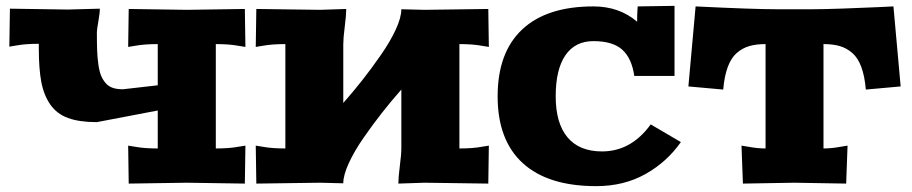

<svg xmlns="http://www.w3.org/2000/svg" viewBox="-20 -632 3143 662"><path d="M824.2 -601.1 826.2 -470.2 801.8 -474.1Q770.5 -480 724.1 -480V-120.1Q770.5 -120.1 801.8 -126L826.2 -129.9L824.2 1L624 -2L423.8 1L421.9 -129.9L445.8 -126Q477.1 -120.1 523.9 -120.1V-251L314 -210.9Q253.4 -210.9 214.6 -225.1Q175.8 -239.3 153.3 -271.7Q130.9 -304.2 122.3 -349.9Q113.8 -395.5 113.8 -465.8V-481Q67.4 -481 36.1 -475.1L12.2 -471.2L14.2 -602.1L213.9 -599.1L324.2 -602.1Q324.2 -586.9 319.1 -558.1Q314 -529.3 314 -521Q314 -483.4 314.9 -458.3Q315.9 -433.1 319.3 -408.9Q322.8 -384.8 328.9 -370.4Q335 -356 345 -344.7Q355 -333.5 369.4 -328.9Q383.8 -324.2 403.8 -324.2L523.9 -337.9V-480Q477.1 -480 445.8 -474.1L421.9 -470.2L423.8 -601.1L624 -598.1Z M1663.6 -601.1 1665.5 -470.2 1641.6 -474.1Q1610.4 -480 1564 -480V-120.1Q1610.4 -120.1 1641.6 -126L1665.5 -129.9L1663.6 1L1443.8 -2L1353.5 1Q1353.5 -19.5 1358.6 -59.8Q1363.8 -100.1 1363.8 -120.1V-323.2Q1328.6 -283.2 1297.9 -244.1Q1267.1 -205.1 1234.6 -158.4Q1202.1 -111.8 1182.9 -70.1Q1163.6 -28.3 1163.6 0L1084 -2L863.8 1L861.8 -129.9L885.7 -126Q917 -120.1 963.9 -120.1V-480Q917 -480 885.7 -474.1L861.8 -470.2L863.8 -601.1L1084 -598.1L1173.8 -601.1Q1173.8 -580.6 1168.7 -540.3Q1163.6 -500 1163.6 -480V-276.9Q1198.7 -316.9 1229.5 -356Q1260.3 -395 1292.7 -441.7Q1325.2 -488.3 1344.5 -530Q1363.8 -571.8 1363.8 -600.1L1443.8 -598.1Z M2305.7 -611.8V-370.1H2167Q2158.2 -431.2 2125.5 -460.7Q2092.8 -490.2 2025.9 -490.2Q1962.9 -490.2 1929.4 -441.4Q1896 -392.6 1896 -299.8Q1896 -207 1936.8 -158.4Q1977.5 -109.9 2055.7 -109.9Q2156.2 -109.9 2223.6 -203.1L2327.6 -142.1Q2279.3 -73.2 2205.1 -31.7Q2130.9 9.8 2035.6 9.8Q1869.6 9.8 1782.7 -69.3Q1695.8 -148.4 1695.8 -299.8Q1695.8 -451.2 1780.5 -530.5Q1865.2 -609.9 2025.9 -609.9Q2115.2 -609.9 2176.8 -557.1Q2176.8 -581.1 2177.7 -594.2L2178.7 -609.9Z M3060.5 -609.9 3085.4 -334 2965.3 -323.2Q2961.4 -369.6 2949.7 -401.1Q2938 -432.6 2918.5 -449.5Q2898.9 -466.3 2875.5 -473.1Q2852.1 -480 2819.3 -480V-120.1Q2847.2 -120.1 2878.4 -126L2902.3 -129.9L2897.5 1L2719.2 -2L2541.5 1L2536.6 -129.9L2560.5 -126Q2591.8 -120.1 2619.6 -120.1V-480Q2586.9 -480 2563.5 -473.1Q2540 -466.3 2520.5 -449.5Q2501 -432.6 2489.3 -401.1Q2477.5 -369.6 2473.6 -323.2L2353.5 -334L2378.4 -609.9Q2578.6 -600.1 2658.7 -600.1H2780.3Q2815.9 -600.1 2886 -602.5Q2956.1 -605 3008.3 -607.4Z"/></svg>

Font: Zantroke
Style: Regular
Weight: 500
Foundry: gluk
Version: Version 0.36